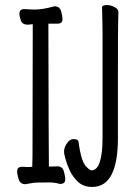

<svg xmlns="http://www.w3.org/2000/svg" viewBox="-20 -725 540 762"><path d="M448 -421V-177Q448 17 346 17Q311 17 289.5 -3.5Q268 -24 256.5 -49Q245 -74 239.5 -95.5Q234 -117 234 -122Q234 -132 238 -142.5Q242 -153 251 -163Q260 -173 273 -173Q291 -173 292 -160Q303 -78 325 -61Q337 -49 343 -49Q387 -49 387 -180V-589Q387 -623 385 -695Q385 -705 405 -705Q419 -705 434.5 -697Q450 -689 450 -677Q450 -665 449 -640Q448 -622 448 -421ZM81 6Q60 6 54 -13.5Q48 -33 48 -45Q48 -63 68 -63L92 -62L108 -63L109 -107L110 -629L91 -627Q69 -627 63 -643Q57 -659 57 -671Q57 -689 77 -689Q82 -689 93.5 -688Q105 -687 116 -687Q149 -687 196 -700Q217 -700 222.5 -680.5Q228 -661 228 -649Q228 -631 208 -631H172Q173 -152 174 -64Q199 -64 207 -65Q228 -65 233.5 -45Q239 -25 239 -12Q239 5 218 5Q196 -1 176 -1Q119 -1 111 1Z"/></svg>

Font: Moon Stars Kai T HW
Style: Regular
Weight: 400
Designer: GuiWonder
Version: Version 1.101